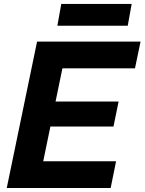

<svg xmlns="http://www.w3.org/2000/svg" viewBox="-20 -936 720 956"><path d="M13.6 0 164.6 -729H679.9L652.1 -595.9H255.4L298.3 -632.1L187.9 -97.7L160.1 -133.1H558L531 0ZM196.9 -305.9 221.6 -430.6H570.6L545 -305.9ZM265.6 -807.7 285.1 -916.4H635.6L616 -807.7Z"/></svg>

Font: Mona Sans
Style: Italic
Weight: 200
Italic angle: -11.6951°
Designer: Deni Anggara
Foundry: GitHub
Version: Version 2.000